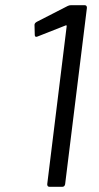

<svg xmlns="http://www.w3.org/2000/svg" viewBox="-20 -720 380 740"><path d="M254 -700H306Q315 -700 315 -690L231 -10Q229 0 220 0H171Q162 0 162 -10L237 -619Q237 -624 233 -622L124 -579L120 -578Q114 -578 114 -586L113 -624Q113 -631 122 -636L241 -697Q247 -700 254 -700Z"/></svg>

Font: Barlow
Style: Italic
Weight: 400
Italic angle: -7°
Designer: Jeremy Tribby
Foundry: Tribby Type
Version: Version 1.408